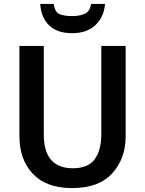

<svg xmlns="http://www.w3.org/2000/svg" viewBox="-20 -948 739 978"><path d="M620 -714H496V-264Q496 -182 462 -136.5Q428 -91 351 -91Q203 -91 203 -263V-714H79V-254Q79 -135 147.5 -62.5Q216 10 347 10Q484 10 552 -65.5Q620 -141 620 -252ZM515 -928H444Q438 -889 411 -877.5Q384 -866 349 -866Q308 -866 283.5 -876Q259 -886 254 -928H185Q189 -860 229.5 -819.5Q270 -779 348 -779Q423 -779 466.5 -820.5Q510 -862 515 -928Z"/></svg>

Font: Noto Sans Display Medium
Style: Regular
Weight: 500
Designer: Monotype Design Team
Foundry: Monotype Imaging Inc.
Version: Version 1.900